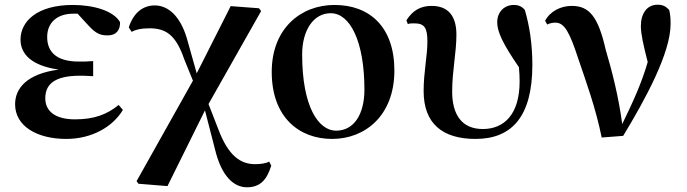

<svg xmlns="http://www.w3.org/2000/svg" viewBox="-20 -573 2912 814"><path d="M261 16C369 16 458 -35 501 -107L483 -128C433 -87 378 -67 298 -67C211 -67 172 -104 172 -156C172 -212 206 -252 319 -252C331 -252 344 -252 375 -250V-314C350 -312 334 -312 314 -312C217 -312 180 -355 180 -416C180 -477 222 -515 291 -515H309L354 -466C389 -427 409 -423 438 -423C471 -423 490 -444 489 -479C462 -527 377 -552 289 -552C138 -552 67 -483 67 -405C67 -343 115 -294 229 -278C93 -260 44 -198 44 -131C44 -38 137 16 261 16Z M1027 221C1084 221 1112 188 1130 129L1121 112C1108 120 1083 123 1062 123C999 123 948 87 906 -24L864 -132L1087 -526L1078 -538L958 -547L814 -262L772 -411C745 -502 695 -550 636 -550C586 -550 546 -519 526 -457L538 -438C555 -447 576 -453 613 -453C682 -453 725 -427 761 -322L798 -231L559 195L567 206L690 216L849 -105L891 58C919 176 972 221 1027 221Z M1388 16C1528 16 1652 -83 1652 -274C1652 -458 1548 -552 1398 -552C1256 -552 1132 -453 1132 -268C1132 -76 1248 16 1388 16ZM1405 -19C1330 -19 1261 -121 1261 -342C1261 -446 1310 -517 1382 -517C1464 -517 1525 -398 1525 -193C1525 -92 1483 -19 1405 -19Z M1996 16C2150 16 2237 -79 2237 -298C2237 -385 2225 -464 2205 -531C2193 -545 2179 -552 2158 -552C2120 -552 2088 -524 2088 -479C2088 -439 2110 -390 2180 -288C2182 -267 2183 -247 2183 -228C2183 -88 2117 -26 2027 -26C1937 -26 1897 -88 1897 -185C1897 -272 1915 -350 1915 -426C1915 -503 1882 -548 1810 -548C1763 -548 1730 -529 1703 -487L1709 -471C1717 -474 1726 -474 1736 -474C1779 -474 1792 -456 1792 -397C1792 -336 1776 -267 1776 -187C1776 -49 1856 16 1996 16Z M2531 10 2622 3C2716 -152 2823 -348 2823 -471C2823 -496 2822 -511 2817 -531C2803 -546 2790 -553 2768 -553C2722 -553 2697 -515 2697 -462C2697 -429 2708 -380 2726 -310C2700 -220 2664 -142 2618 -47C2603 -161 2575 -271 2548 -362C2516 -503 2478 -548 2404 -548C2358 -548 2313 -526 2291 -485L2300 -469C2310 -474 2321 -477 2335 -477C2373 -477 2395 -436 2431 -326C2465 -226 2505 -117 2531 10Z"/></svg>

Font: Source Han Serif CN
Style: Bold
Weight: 700
Designer: Ryoko NISHIZUKA 西塚涼子 (kana & ideographs); Frank Grießhammer (Latin, Greek & Cyrillic); Wenlong ZHANG 张文龙 (bopomofo); San
Foundry: Adobe
Version: Version 2.003;hotconv 1.1.1;makeotfexe 2.6.0